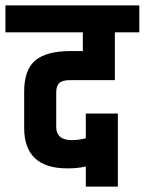

<svg xmlns="http://www.w3.org/2000/svg" viewBox="-55 -685 533 707"><path d="M34 -214V-348Q34 -428 75 -462.5Q116 -497 205 -497H250V-566H-35V-665H458V-566H368V-390H205Q174 -390 163 -379Q152 -368 152 -344V-218Q152 -169 210 -169Q235 -169 261 -176V-267H379V2H261V-72Q233 -65 193 -65Q34 -65 34 -214Z"/></svg>

Font: Khand ExtraBold
Style: Regular
Weight: 800
Designer: Sanchit Sawaria and Jyotish Sonowal (Devanagari), Satya Rajpurohit (Latin)
Foundry: Indian Type Foundry
Version: Version 2.000;PS 1.0;hotconv 1.0.79;makeotf.lib2.5.61930